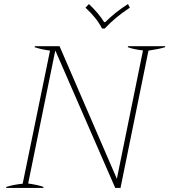

<svg xmlns="http://www.w3.org/2000/svg" viewBox="-20 -928 836 948"><path d="M402 -890 419 -908Q467 -863 494 -819H500Q550 -869 612 -908L621 -890Q550 -844 497 -787H484Q457 -840 402 -890ZM11 -5Q44 -16 92 -21L227 -678Q179 -685 151 -695L152 -700H274L557 -45L686 -679Q641 -684 611 -695L612 -700H796L795 -695Q767 -686 713 -678L575 0H549L253 -679L119 -22Q168 -15 195 -5L194 0H10Z"/></svg>

Font: Trirong Thin
Style: Italic
Weight: 250
Italic angle: -12°
Designer: Katatrad Team
Foundry: CadsonDemak
Version: Version 1.001